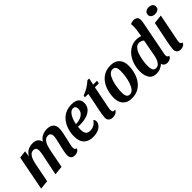

<svg xmlns="http://www.w3.org/2000/svg" viewBox="139 -1735 2737 2737"><g transform="rotate(-45 1507.5 -366.5)"><path d="M698 20Q662 20 640.5 0.5Q619 -19 619 -62Q619 -90 628 -135Q637 -180 649 -230Q661 -280 670.5 -323Q680 -366 680 -390Q680 -419 665 -436Q650 -453 622 -453Q593 -453 572.5 -437Q552 -421 538 -395.5Q524 -370 515 -340.5Q506 -311 501 -285L446 0L310 14L362 -242Q366 -260 372 -287.5Q378 -315 382 -343Q386 -371 386 -389Q386 -419 372 -436Q358 -453 329 -453Q292 -453 268.5 -426.5Q245 -400 232 -361Q219 -322 212 -285L156 0L21 14L123 -510L235 -524L222 -432Q249 -483 292 -506.5Q335 -530 390 -530Q492 -530 512 -442Q540 -489 584.5 -509.5Q629 -530 680 -530Q744 -530 778 -499.5Q812 -469 812 -410Q812 -377 803 -329.5Q794 -282 782 -233Q770 -184 761 -142Q752 -100 752 -77Q752 -60 759 -48Q766 -36 786 -34Q778 -6 753 7Q728 20 698 20Z M1069 20Q981 20 929.5 -28.5Q878 -77 878 -181Q878 -244 896 -306.5Q914 -369 950.5 -419.5Q987 -470 1043 -500Q1099 -530 1176 -530Q1216 -530 1249 -519.5Q1282 -509 1301.5 -483Q1321 -457 1321 -412Q1321 -357 1288.5 -318Q1256 -279 1199 -258.5Q1142 -238 1068 -237Q1056 -236 1041 -237Q1026 -238 1015 -238Q1012 -208 1012 -183Q1012 -131 1031.5 -102.5Q1051 -74 1102 -74Q1144 -74 1179.5 -94Q1215 -114 1234 -149Q1248 -145 1253 -132.5Q1258 -120 1258 -107Q1258 -74 1234.5 -45Q1211 -16 1168.5 2Q1126 20 1069 20ZM1022 -285Q1068 -285 1109 -299.5Q1150 -314 1175.5 -343.5Q1201 -373 1201 -418Q1200 -475 1153 -475Q1119 -475 1092.5 -447.5Q1066 -420 1048 -376.5Q1030 -333 1022 -285Z M1459 21Q1426 21 1401.5 1Q1377 -19 1377 -58Q1377 -77 1382.5 -112Q1388 -147 1395.5 -187Q1403 -227 1411 -263Q1419 -299 1423 -320L1451 -465H1383L1387 -495Q1438 -513 1488 -543Q1538 -573 1580 -612H1615L1594 -510H1672L1663 -465H1584L1518 -133Q1515 -119 1513 -106Q1511 -93 1511 -82Q1510 -52 1523 -41.5Q1536 -31 1565 -38Q1549 -4 1521 8.5Q1493 21 1459 21Z M1850 20Q1782 20 1742 -6.5Q1702 -33 1684.5 -75.5Q1667 -118 1667 -165Q1667 -235 1685 -300.5Q1703 -366 1739 -417.5Q1775 -469 1830 -499.5Q1885 -530 1960 -530Q2028 -530 2068 -503.5Q2108 -477 2125.5 -435Q2143 -393 2143 -346Q2143 -276 2125 -210.5Q2107 -145 2071 -93Q2035 -41 1980 -10.5Q1925 20 1850 20ZM1868 -40Q1904 -40 1930.5 -72.5Q1957 -105 1974.5 -156Q1992 -207 2000.5 -265.5Q2009 -324 2009 -376Q2009 -417 1994.5 -443.5Q1980 -470 1942 -470Q1905 -470 1878.5 -438Q1852 -406 1835 -355Q1818 -304 1809.5 -245.5Q1801 -187 1801 -134Q1801 -93 1815.5 -66.5Q1830 -40 1868 -40Z M2346 20Q2267 20 2232 -33.5Q2197 -87 2197 -171Q2197 -246 2218.5 -311Q2240 -376 2278 -425Q2316 -474 2368 -502Q2420 -530 2481 -530Q2504 -530 2525 -526.5Q2546 -523 2567 -516Q2576 -564 2582 -609.5Q2588 -655 2588 -690Q2588 -703 2587.5 -714.5Q2587 -726 2585 -737Q2597 -744 2615.5 -749Q2634 -754 2652 -754Q2681 -754 2704.5 -737.5Q2728 -721 2728 -679Q2728 -667 2723 -636Q2718 -605 2710 -564Q2702 -523 2693 -481Q2676 -393 2658.5 -301.5Q2641 -210 2622 -115Q2620 -107 2618.5 -95Q2617 -83 2617 -73Q2617 -57 2625.5 -46.5Q2634 -36 2651 -34Q2643 -6 2617.5 7Q2592 20 2564 20Q2535 20 2513.5 5.5Q2492 -9 2488 -37Q2461 -12 2425.5 4Q2390 20 2346 20ZM2395 -41Q2429 -41 2451.5 -65Q2474 -89 2486.5 -124Q2499 -159 2505 -192L2551 -442Q2533 -456 2513 -463Q2493 -470 2477 -470Q2440 -470 2412 -440Q2384 -410 2366.5 -361Q2349 -312 2340 -254.5Q2331 -197 2331 -142Q2331 -101 2344 -71Q2357 -41 2395 -41Z M2930 -596Q2895 -596 2871.5 -612.5Q2848 -629 2848 -662Q2848 -696 2873 -713.5Q2898 -731 2933 -731Q2969 -731 2992 -714Q3015 -697 3015 -664Q3015 -630 2990.5 -613Q2966 -596 2930 -596ZM2832 20Q2796 20 2774.5 0Q2753 -20 2753 -57Q2753 -75 2757.5 -104.5Q2762 -134 2767.5 -163Q2773 -192 2776 -210L2837 -510L2972 -524L2891 -115Q2890 -107 2888 -94.5Q2886 -82 2886 -73Q2886 -57 2894.5 -46.5Q2903 -36 2920 -34Q2912 -6 2887 7Q2862 20 2832 20Z"/></g></svg>

Font: Sansita Swashed Medium
Style: Regular
Weight: 500
Designer: Pablo Cosgaya
Foundry: Omnibus-Type
Version: Version 1.003; ttfautohint (v1.8.3)